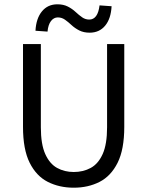

<svg xmlns="http://www.w3.org/2000/svg" viewBox="-20 -861 685 893"><path d="M323 12Q256 12 202.5 -15Q149 -42 118 -104Q87 -166 87 -271V-656H170V-269Q170 -190 190.5 -144.5Q211 -99 245.5 -80Q280 -61 323 -61Q367 -61 402 -80Q437 -99 457.5 -144.5Q478 -190 478 -269V-656H558V-271Q558 -166 527 -104Q496 -42 443 -15Q390 12 323 12ZM397 -709Q369 -709 348.5 -719.5Q328 -730 312.5 -744.5Q297 -759 282 -769.5Q267 -780 249 -780Q230 -780 217 -763Q204 -746 201 -714L145 -718Q148 -775 175 -808Q202 -841 247 -841Q275 -841 295.5 -830.5Q316 -820 331.5 -805.5Q347 -791 362 -780.5Q377 -770 395 -770Q435 -770 443 -836L499 -832Q496 -774 469 -741.5Q442 -709 397 -709Z"/></svg>

Font: .
Style: 
Weight: 400
Designer: Paul D. Hunt, Dalton Maag
Foundry: Dalton Maag Ltd
Version: Version 1.200